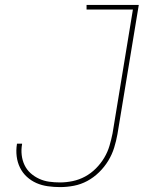

<svg xmlns="http://www.w3.org/2000/svg" viewBox="-20 -755 640 783"><path d="M225 8Q200 8 175 4.5Q150 1 128.5 -8.5Q107 -18 89.5 -34Q72 -50 61.5 -71.5Q51 -93 48 -117.5Q45 -142 49 -167Q49 -168 49 -168.5Q49 -169 50 -169H70Q70 -169 70 -168.5Q70 -168 70 -167Q66 -145 68.5 -123Q71 -101 80 -82Q89 -63 104.5 -49Q120 -35 139.5 -26Q159 -17 180.5 -14Q202 -11 225 -11Q250 -11 276.5 -16.5Q303 -22 327 -35Q351 -48 371 -68Q391 -88 405 -111.5Q419 -135 426.5 -160.5Q434 -186 439 -211L522 -716H333V-735H546L459 -208Q454 -180 445.5 -152.5Q437 -125 421.5 -99.5Q406 -74 384 -52.5Q362 -31 336 -17Q310 -3 281.5 2.5Q253 8 225 8Z"/></svg>

Font: Iosevka Curly Slab ThExObl
Style: Regular
Weight: 100
Width: 7
Italic angle: -9°
Monospace: yes
Designer: Belleve Invis
Foundry: Belleve Invis
Version: Version 11.1.0; ttfautohint (v1.8.3)